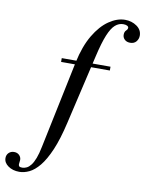

<svg xmlns="http://www.w3.org/2000/svg" viewBox="-297 -843 945 1245"><g transform="rotate(10 175.0 -221.0)"><path d="M-82 324Q-125 324 -155 303Q-185 282 -185 251Q-185 230 -171 216.5Q-157 203 -136 203Q-115 203 -102 216Q-89 229 -89 247Q-89 254 -90.5 261.5Q-92 269 -92 276Q-92 284 -87.5 289Q-83 294 -68 294Q-52 294 -37.5 286.5Q-23 279 -10 262Q3 245 14.5 215Q26 185 35 140L156 -440Q179 -548 222 -620.5Q265 -693 318.5 -729.5Q372 -766 424 -766Q468 -766 501.5 -742.5Q535 -719 535 -681Q535 -659 521 -642Q507 -625 481 -625Q458 -625 444.5 -638Q431 -651 431 -669Q431 -689 441.5 -698.5Q452 -708 452 -718Q452 -726 442.5 -731Q433 -736 417 -736Q388 -736 364 -715Q340 -694 319 -643Q298 -592 277 -501L171 -45Q145 68 114 140Q83 212 50 252Q17 292 -16.5 308Q-50 324 -82 324ZM62 -425V-450H383V-425Z"/></g></svg>

Font: Libre Bodoni
Style: Italic
Weight: 400
Italic angle: -13°
Designer: Pablo Impallari, Rodrigo Fuenzalida
Foundry: Impallari Type
Version: Version 2.005;gftools[0.9.23]